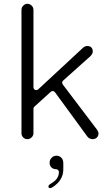

<svg xmlns="http://www.w3.org/2000/svg" viewBox="-20 -741 585 1010"><path d="M240 230Q260 218 272 207Q290 189 290 164Q290 158 285.5 153.5Q281 149 275 149Q260 149 250.5 139.5Q241 130 241 115Q241 100 251.5 89Q262 78 277 78Q292 78 302.5 88.5Q313 99 313 117V150Q313 209 253 246Q246 249 243.5 249Q241 249 237 247Q235 244 235 240Q235 236 237 233.5Q239 231 240 230ZM468 -469Q468 -459 455 -445L312 -317Q307 -312 307 -307Q307 -301 310 -297L491 -58Q498 -47 498 -39Q498 -26 489.5 -17.5Q481 -9 466 -9Q459 -9 452 -12.5Q445 -16 440 -22L269 -256Q264 -262 257 -262Q252 -262 247 -258L161 -180Q156 -176 156 -169Q156 -169 156 -40Q156 -28 146.5 -18.5Q137 -9 124 -9Q111 -9 102 -18Q93 -27 93 -40V-689Q93 -702 102.5 -711.5Q112 -721 124.5 -721Q137 -721 146.5 -711.5Q156 -702 156 -689V-282Q156 -276 160 -271Q165 -267 170.5 -267Q176 -267 181 -271L417 -490Q428 -499 438 -499Q468 -499 468 -469Z"/></svg>

Font: Kurewa Gothic CJK TC Regular
Style: Regular
Weight: 400
Designer: Max Yao
Foundry: Max-Everyday
Version: Version 1.071; ttfautohint (v1.8.3)